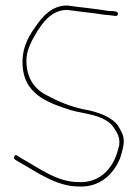

<svg xmlns="http://www.w3.org/2000/svg" viewBox="-20 -664 510 698"><path d="M33 -97C26 -85 40 -81 46 -77C112 -40 184 14 266 14C342 18 393 -30 417 -90C422 -106 430 -133 430 -150C430 -172 421 -187 409 -207C385 -241 333 -258 282 -267C235 -277 192 -295 153 -316C106 -339 76 -379 76 -444C76 -472 86 -495 96 -516C123 -566 159 -628 224 -628H225C252 -624 294 -619 321 -616C338 -614 363 -609 376 -609H377C384 -608 392 -607 399 -606H400C403 -605 408 -608 409 -613C409 -623 397 -624 378 -624H376C323 -633 272 -637 224 -644C172 -644 138 -610 109 -567C79 -526 54 -477 64 -408C78 -316 162 -288 236 -264C280 -250 363 -249 395 -198C404 -185 414 -168 414 -149C414 -142 414 -135 410 -124C394 -55 345 2 266 -2C184 -2 117 -57 55 -90L41 -99C37 -102 36 -101 33 -97Z"/></svg>

Font: Stray Cat
Style: ExLtCn
Weight: 200
Version: Version 1.0